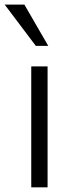

<svg xmlns="http://www.w3.org/2000/svg" viewBox="-44 -802 313 822"><path d="M109.4 -605.5 -23.9 -782.2H60.5L162.6 -605.5ZM89.8 -517.6H159.7V0H89.8Z"/></svg>

Font: Proza Libre
Style: Light
Weight: 300
Designer: Jasper de Waard
Foundry: Jasper de Waard
Version: Version 1.000; ttfautohint (v1.4.1.8-43bc)